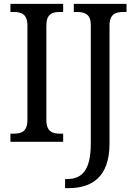

<svg xmlns="http://www.w3.org/2000/svg" viewBox="-20 -734 701 994"><path d="M34 0H307V-42H292C252 -42 220 -52 220 -113V-601C220 -663 251 -672 292 -672H307V-714H34V-672H50C89 -672 122 -663 122 -601V-113C122 -51 89 -42 50 -42H34ZM317 240H334C452 240 547 187 547 8V-601C547 -663 580 -672 620 -672H635V-714H362V-672H377C416 -672 450 -663 450 -605V9C450 150 403 193 326 193H317Z"/></svg>

Font: Noto Serif Ethiopic SemiCondensed
Style: Regular
Weight: 400
Width: 4
Designer: Monotype Design Team
Foundry: Monotype Imaging Inc.
Version: Version 2.102